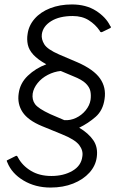

<svg xmlns="http://www.w3.org/2000/svg" viewBox="-20 -772 523 863"><path d="M336 -198Q378 -173 399.5 -141.5Q421 -110 415 -66Q410 -27 382 4Q354 35 309 53Q264 71 207 71Q139 71 86 39.5Q33 8 13 -42Q11 -46 10.5 -48Q10 -50 11 -51L49 -70Q53 -73 56 -71Q59 -69 61 -64Q80 -28 118.5 -4.5Q157 19 211 19Q266 19 305.5 -4Q345 -27 350 -68Q355 -95 336 -120Q317 -145 257 -169L169 -205Q106 -231 81.5 -268Q57 -305 64 -352Q70 -398 105 -431.5Q140 -465 188 -483Q149 -505 129.5 -526.5Q110 -548 105 -571.5Q100 -595 104 -619Q109 -657 135.5 -687.5Q162 -718 205.5 -735Q249 -752 303 -752Q367 -752 411.5 -723.5Q456 -695 475 -656Q478 -653 478.5 -650.5Q479 -648 476 -646L441 -629Q436 -626 432.5 -628Q429 -630 428 -634Q409 -662 379 -681Q349 -700 307 -700Q247 -700 210 -677Q173 -654 168 -618Q165 -596 179 -573Q193 -550 246 -527L328 -492Q401 -460 429.5 -419.5Q458 -379 450 -327Q443 -276 410 -247Q377 -218 336 -198ZM269 -232Q296 -230 321.5 -242Q347 -254 365 -276Q383 -298 387 -323Q390 -345 386 -363Q382 -381 365 -397.5Q348 -414 310 -429L253 -453Q223 -450 195 -435.5Q167 -421 149 -398.5Q131 -376 127 -352Q123 -324 137.5 -304Q152 -284 206 -259L269 -232Z"/></svg>

Font: Libre Franklin Light
Style: Italic
Weight: 300
Italic angle: -8°
Designer: Pablo Impallari, Rodrigo Fuenzalida, Nhung Nguyen
Foundry: Impallari Type
Version: Version 3.000